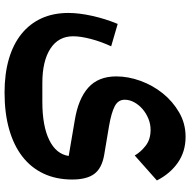

<svg xmlns="http://www.w3.org/2000/svg" viewBox="-16 -560 816 823"><g transform="rotate(90 391.5 -148.0)"><path d="M376 240Q296 240 232.5 221.5Q169 203 125 167.5Q81 132 58 81.5Q35 31 35 -34Q35 -79 47.5 -135.5Q60 -192 82 -245L178 -217Q158 -174 146.5 -130Q135 -86 135 -54Q135 9 188 43.5Q241 78 336 78H416Q519 78 579.5 48.5Q640 19 648 -35L495 -61Q403 -76 355 -119Q307 -162 307 -239Q307 -290 326 -342.5Q345 -395 379.5 -438Q414 -481 461.5 -508.5Q509 -536 566 -536Q629 -536 676.5 -503Q724 -470 753 -413L646 -318Q631 -344 604 -365Q577 -386 536 -386Q511 -386 488 -376.5Q465 -367 447 -351.5Q429 -336 418 -316Q407 -296 407 -275Q407 -247 434.5 -232.5Q462 -218 519 -208L644 -187Q701 -177 725 -144.5Q749 -112 749 -50Q749 19 723.5 73Q698 127 650 164Q602 201 533 220.5Q464 240 376 240Z"/></g></svg>

Font: IBM Plex Arabic
Style: Bold
Weight: 700
Designer: Mike Abbink, Paul van der Laan, Pieter van Rosmalen, Wael Morcos, Khajak Apelian
Foundry: Bold Monday
Version: Version 1.0